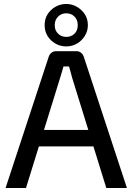

<svg xmlns="http://www.w3.org/2000/svg" viewBox="-20 -948 668 968"><path d="M365 -690Q378 -690 388 -682.5Q398 -675 402 -663L620 0H516L344 -555Q340 -570 336 -585Q332 -600 328 -613H300Q296 -600 292 -585Q288 -570 283 -555L111 0H8L226 -663Q230 -675 240 -682.5Q250 -690 263 -690ZM489 -293V-210H137V-293ZM314 -928Q343 -928 368 -913.5Q393 -899 408 -875.5Q423 -852 423 -821Q423 -792 408 -767.5Q393 -743 368.5 -728.5Q344 -714 314 -714Q284 -714 259 -728.5Q234 -743 219.5 -767Q205 -791 205 -821Q205 -852 219.5 -875.5Q234 -899 259 -913.5Q284 -928 314 -928ZM314 -881Q290 -881 273 -864.5Q256 -848 256 -821Q256 -794 273 -778Q290 -762 314 -762Q339 -762 355.5 -778Q372 -794 372 -821Q372 -848 355.5 -864.5Q339 -881 314 -881Z"/></svg>

Font: Exo 2 Medium
Style: Regular
Weight: 500
Designer: Natanael Gama
Foundry: Natanael Gama
Version: Version 2.010